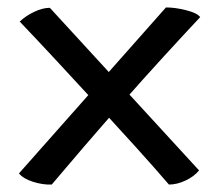

<svg xmlns="http://www.w3.org/2000/svg" viewBox="-20 -514 590 516"><path d="M434 -18Q398 -60 347 -116.5Q296 -173 239 -235Q182 -297 128.5 -354.5Q75 -412 33 -456Q50 -472 72.5 -482.5Q95 -493 114 -493L515 -56Q502 -40 479 -29Q456 -18 434 -18ZM119 -18Q95 -17 68.5 -25.5Q42 -34 31 -48L426 -494Q451 -494 480.5 -486.5Q510 -479 518 -468Q473 -420 419 -361Q365 -302 310 -239.5Q255 -177 205.5 -119.5Q156 -62 119 -18Z"/></svg>

Font: Vollkorn Black
Style: Regular
Weight: 900
Designer: Friedrich Althausen
Foundry: Friedrich Althausen
Version: Version 5.000